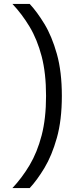

<svg xmlns="http://www.w3.org/2000/svg" viewBox="-20 -808 421 981"><path d="M296 -318Q296 -194 270.5 -103.5Q245 -13 207.1 50Q169.1 113 131.7 153H43.3Q92.3 101 131.3 35.6Q170.3 -29.9 192.8 -116.4Q215.3 -203 215.3 -318Q215.3 -434 192.8 -520.2Q170.3 -606.3 131.3 -671.3Q92.3 -736.3 43.3 -788H131.7Q169.1 -748 207.1 -685.5Q245 -623 270.5 -532.5Q296 -442 296 -318Z"/></svg>

Font: 42dot Sans Light
Style: Regular
Weight: 300
Designer: 42dot
Version: Version 1.000